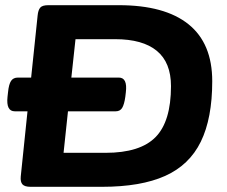

<svg xmlns="http://www.w3.org/2000/svg" viewBox="-20 -720 874 740"><path d="M98 0Q75 0 66.5 -9.5Q58 -19 60 -40L86 -291H37Q3 -291 9 -347L11 -365Q14 -395 22.5 -408Q31 -421 49 -421H100L125 -660Q127 -681 135 -690.5Q143 -700 166 -700H438Q615 -700 706.5 -626.5Q798 -553 798 -407Q798 -264 754 -174Q710 -84 616.5 -42Q523 0 373 0ZM225 -131H387Q520 -131 579.5 -191.5Q639 -252 639 -388Q639 -479 584.5 -524Q530 -569 424 -569H271L255 -421H438Q472 -421 465 -364L463 -347Q459 -318 451 -304.5Q443 -291 426 -291H242Z"/></svg>

Font: Asap Expanded Expanded Regular
Style: Bold Italic
Weight: 700
Width: 7
Italic angle: -6°
Designer: Pablo Cosgaya
Foundry: Omnibus-Type
Version: Version 3.001; ttfautohint (v1.8.4.7-5d5b)